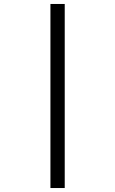

<svg xmlns="http://www.w3.org/2000/svg" viewBox="-20 -812 580 967"><path d="M234 -792H306V135H234Z"/></svg>

Font: uoriya85
Style: Book
Weight: 400
Designer: Jelle Bosma - Monotype Design Team
Foundry: Monotype Imaging Inc.
Version: Version 2.003